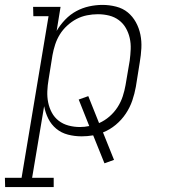

<svg xmlns="http://www.w3.org/2000/svg" viewBox="-72 -548 692 783"><path d="M-51 215 -52 177H16L126 -482H64L63 -520H175L159 -422Q173 -446 193.5 -467.5Q214 -489 239 -502.5Q264 -516 291.5 -522Q319 -528 346 -528Q374 -528 401.5 -521Q429 -514 449 -497.5Q469 -481 482 -457.5Q495 -434 500.5 -407Q506 -380 504.5 -351.5Q503 -323 498 -294L482 -194Q477 -166 467.5 -138Q458 -110 441 -84.5Q424 -59 400 -39Q376 -19 348 -8L393 104L354 118L308 4Q296 6 284 7Q272 8 261 8Q232 8 205 1Q178 -6 157.5 -23Q137 -40 125 -64Q113 -88 108 -115L59 177H147V215ZM254 -30Q263 -30 273 -31Q283 -32 292 -34L249 -142L288 -156L332 -46Q355 -56 374.5 -73Q394 -90 407.5 -111Q421 -132 428.5 -155Q436 -178 440 -201L457 -301Q460 -324 461 -347.5Q462 -371 457 -393Q452 -415 441 -434Q430 -453 412.5 -466Q395 -479 373 -484.5Q351 -490 327 -490Q305 -490 282.5 -485.5Q260 -481 240 -470.5Q220 -460 202 -443.5Q184 -427 172 -407.5Q160 -388 153 -366.5Q146 -345 142 -323L126 -223Q122 -200 121 -176Q120 -152 124.5 -130Q129 -108 139.5 -88.5Q150 -69 167.5 -55.5Q185 -42 207.5 -36Q230 -30 254 -30Z"/></svg>

Font: Iosevka Etoile Extralight
Style: Italic
Weight: 200
Italic angle: -9°
Designer: Belleve Invis
Foundry: Belleve Invis
Version: Version 22.1.2; ttfautohint (v1.8.4)